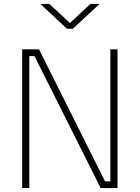

<svg xmlns="http://www.w3.org/2000/svg" viewBox="-20 -949 705 969"><path d="M92 0V-700H177L510 -34H537V-700H573V0H488L154 -666H128V0ZM318 -804 184 -929H229L333 -833L436 -929H482L348 -804Z"/></svg>

Font: TitilliumWeb ExtraLight
Style: Regular
Weight: 400
Designer: Mohamed Gaber, Accademia di Belle Arti di Urbino and others
Foundry: Kief Type Foundry, Accademia di Belle Arti di Urbino and others
Version: Version 3.000; ttfautohint (v1.8.2)